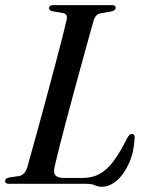

<svg xmlns="http://www.w3.org/2000/svg" viewBox="-20 -720 572 752"><path d="M320 0H16Q-1 0 0 -11.5Q0.5 -21.5 16 -25L54.5 -30.5Q77 -34.5 86.5 -64Q94.5 -91.5 107.2 -137.8Q120 -184 135.5 -240.5Q151 -297 167 -357Q183 -417 198 -473Q213 -529 224.2 -573.8Q235.5 -618.5 241.5 -644.5Q245.5 -665 227.5 -668.5L185.5 -676Q172 -679 172 -688Q172 -700 190 -700H418Q433 -700 433 -689.5Q433 -679.5 417.5 -675.5L373 -667.5Q354.5 -664.5 346.5 -639Q338.5 -611 325.8 -564.8Q313 -518.5 297.5 -462Q282 -405.5 266 -346.5Q250 -287.5 235.5 -232.5Q221 -177.5 210 -133.8Q199 -90 193.5 -65.5Q188.5 -42 197.8 -32.5Q207 -23 232 -23H303Q340.5 -23 369.2 -38.2Q398 -53.5 423.8 -87.8Q449.5 -122 478 -178.5Q486.5 -195.5 496.5 -195.5Q508 -195.5 507.5 -180Q504.5 -123.5 485.2 -80.5Q466 -37.5 437.8 -13Q409.5 11.5 379 11.5Q364 11.5 352 5.8Q340 0 320 0Z"/></svg>

Font: Fraunces 72pt
Style: Italic
Weight: 400
Italic angle: -16°
Version: Version 1.000;[b76b70a41]